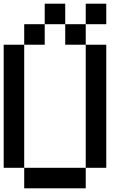

<svg xmlns="http://www.w3.org/2000/svg" viewBox="-20 -1020 707 1040"><path d="M111.1 -111.1H0V-777.8H111.1ZM444.4 0H111.1V-111.1H444.4ZM555.6 -111.1H444.4V-777.8H555.6ZM555.6 -888.9H444.4V-1000H555.6ZM333.3 -888.9H222.2V-1000H333.3ZM444.4 -777.8H333.3V-888.9H444.4ZM222.2 -777.8H111.1V-888.9H222.2Z"/></svg>

Font: Pixeloid Sans
Style: Regular
Weight: 400
Designer: GGBotNet
Foundry: GGBotNet
Version: 0.5